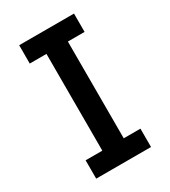

<svg xmlns="http://www.w3.org/2000/svg" viewBox="-181 -826 812 916"><g transform="rotate(-30 225.0 -367.5)"><path d="M74 0V-101H166V-634H74V-735H376V-634H284V-101H376V0Z"/></g></svg>

Font: Iosevka Book
Style: Bold
Weight: 700
Designer: Belleve Invis
Foundry: Belleve Invis
Version: Version 28.0.7; ttfautohint (v1.8.3)